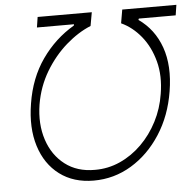

<svg xmlns="http://www.w3.org/2000/svg" viewBox="-52 -780 861 843"><g transform="rotate(-5 378.0 -358.5)"><path d="M82.4 -351.2Q100.1 -462.7 157.7 -544.6Q215.2 -626.4 299.4 -675.8L300.8 -681.5H137.4L144.5 -727.3H383.2L372.5 -667.6Q316.8 -644.9 263.5 -598.4Q210.2 -551.8 171.3 -486.9Q132.5 -421.9 119.3 -343.8Q105.8 -258.5 128.7 -188.6Q151.6 -118.6 205.3 -77.4Q258.9 -36.2 336.6 -36.6Q395.2 -36.2 448 -60Q500.7 -83.8 543.3 -125.9Q585.9 -168 614.7 -223.9Q643.5 -279.8 653.4 -343.8Q666.5 -421.9 649.3 -486.9Q632.1 -551.8 594.3 -598.4Q556.5 -644.9 507.1 -667.6L517.4 -727.3H756L748.9 -681.5H586.6L584.2 -675.8Q653.1 -627.8 682.4 -545.3Q711.6 -462.7 693.2 -351.2Q676.1 -245.4 623.4 -163.9Q570.7 -82.4 494.1 -36.2Q417.6 9.9 328.1 9.9Q239 9.9 177.6 -36.2Q116.1 -82.4 90.6 -163.9Q65 -245.4 82.4 -351.2Z"/></g></svg>

Font: Inter UI Extra Light
Style: Italic
Weight: 200
Italic angle: -9.39999°
Designer: Rasmus Andersson
Foundry: rsms
Version: 3.2;8d6f07862